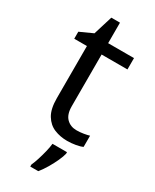

<svg xmlns="http://www.w3.org/2000/svg" viewBox="-223 -718 807 997"><g transform="rotate(30 180.5 -219.0)"><path d="M264 -62Q284 -62 305 -65.5Q326 -69 339 -73V-6Q325 1 299 5.5Q273 10 249 10Q207 10 171.5 -4.5Q136 -19 114 -55Q92 -91 92 -156V-468H16V-510L93 -545L128 -659H180V-536H335V-468H180V-158Q180 -109 203.5 -85.5Q227 -62 264 -62ZM278 70Q274 88 261.5 115.5Q249 143 232.5 171Q216 199 198 221H150V209Q158 192 166.5 165.5Q175 139 182 110.5Q189 82 191 61H278Z"/></g></svg>

Font: Noto Sans Tai Viet
Style: Regular
Weight: 400
Designer: Monotype Design Team
Foundry: Monotype Imaging Inc.
Version: Version 2.003; ttfautohint (v1.8.4.7-5d5b)